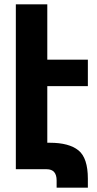

<svg xmlns="http://www.w3.org/2000/svg" viewBox="-20 -780 446 885"><path d="M385 44Q385 -52 341.5 -87Q298 -122 210 -122H198V-383H385V-505H198V-760H53V0H195Q241 0 241 52V85H385Z"/></svg>

Font: Noto Sans Armenian ExtraCondensed Extra
Style: Regular
Weight: 800
Width: 3
Designer: Monotype Design Team
Foundry: Monotype Imaging Inc.
Version: Version 1.901